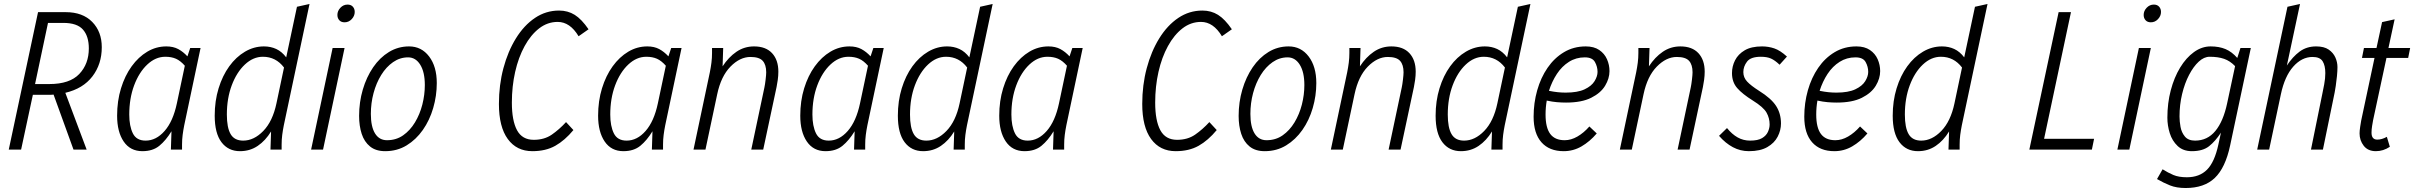

<svg xmlns="http://www.w3.org/2000/svg" viewBox="-20 -751 12121 964"><path d="M24 0 171 -690H310Q395 -690 443 -641Q491 -592 491 -514Q491 -429 444 -367.5Q397 -306 308 -285L415 0H349L249 -276Q242 -275 235.5 -275Q229 -275 221 -275H145L86 0ZM156 -329H228Q330 -329 378 -379.5Q426 -430 426 -508Q426 -569 396.5 -602.5Q367 -636 298 -636H221Z M568 -170Q568 -244 587.5 -307.5Q607 -371 641 -418Q675 -465 719.5 -491.5Q764 -518 815 -518Q850 -518 875 -504.5Q900 -491 921 -468L935 -510H987L905 -122Q900 -97 897 -73.5Q894 -50 894 -25V0H838L841 -92Q813 -46 780 -19Q747 8 695 8Q634 8 601 -40.5Q568 -89 568 -170ZM629 -176Q629 -118 647 -81.5Q665 -45 711 -45Q764 -45 806.5 -93.5Q849 -142 868 -232L908 -421Q886 -446 863.5 -456Q841 -466 810 -466Q761 -466 719.5 -427Q678 -388 653.5 -322.5Q629 -257 629 -176Z M1058 -170Q1058 -244 1077.5 -307.5Q1097 -371 1131 -418Q1165 -465 1210 -491.5Q1255 -518 1305 -518Q1339 -518 1367 -505Q1395 -492 1417 -463L1471 -717L1534 -731L1405 -122Q1400 -97 1397 -73.5Q1394 -50 1394 -25V0H1338L1341 -91Q1313 -45 1274 -18.5Q1235 8 1185 8Q1126 8 1092 -37Q1058 -82 1058 -170ZM1119 -176Q1119 -110 1138 -77.5Q1157 -45 1201 -45Q1255 -45 1302 -93.5Q1349 -142 1368 -232L1406 -412Q1365 -466 1300 -466Q1251 -466 1209.5 -427Q1168 -388 1143.5 -322.5Q1119 -257 1119 -176Z M1674 -676Q1674 -696 1689 -712Q1704 -728 1725 -728Q1742 -728 1751.5 -717.5Q1761 -707 1761 -691Q1761 -671 1746 -655Q1731 -639 1710 -639Q1693 -639 1683.5 -649.5Q1674 -660 1674 -676ZM1542 0 1650 -510H1710L1602 0Z M1783 -169Q1783 -238 1801.5 -301Q1820 -364 1853.5 -413Q1887 -462 1933 -490Q1979 -518 2034 -518Q2096 -518 2134.5 -467.5Q2173 -417 2173 -334Q2173 -270 2155 -208.5Q2137 -147 2103 -98.5Q2069 -50 2021.5 -21Q1974 8 1914 8Q1867 8 1838 -15.5Q1809 -39 1796 -79Q1783 -119 1783 -169ZM1842 -179Q1842 -115 1863 -81Q1884 -47 1923 -47Q1969 -47 2004 -71.5Q2039 -96 2063.5 -136.5Q2088 -177 2100.5 -226Q2113 -275 2113 -324Q2113 -389 2090 -426Q2067 -463 2029 -463Q1988 -463 1953.5 -439Q1919 -415 1894 -374.5Q1869 -334 1855.5 -283.5Q1842 -233 1842 -179Z M2485 -229Q2485 -324 2507.5 -408.5Q2530 -493 2570.5 -558.5Q2611 -624 2666 -661Q2721 -698 2787 -698Q2831 -698 2865.5 -676.5Q2900 -655 2935 -604L2885 -569Q2842 -641 2780 -641Q2729 -641 2687 -608.5Q2645 -576 2614 -519.5Q2583 -463 2566.5 -390Q2550 -317 2550 -236Q2550 -145 2576 -97Q2602 -49 2660 -49Q2713 -49 2750.5 -75Q2788 -101 2822 -138L2859 -98Q2816 -46 2768 -19Q2720 8 2653 8Q2574 8 2529.5 -53Q2485 -114 2485 -229Z M2983 -170Q2983 -244 3002.5 -307.5Q3022 -371 3056 -418Q3090 -465 3134.5 -491.5Q3179 -518 3230 -518Q3265 -518 3290 -504.5Q3315 -491 3336 -468L3350 -510H3402L3320 -122Q3315 -97 3312 -73.5Q3309 -50 3309 -25V0H3253L3256 -92Q3228 -46 3195 -19Q3162 8 3110 8Q3049 8 3016 -40.5Q2983 -89 2983 -170ZM3044 -176Q3044 -118 3062 -81.5Q3080 -45 3126 -45Q3179 -45 3221.5 -93.5Q3264 -142 3283 -232L3323 -421Q3301 -446 3278.5 -456Q3256 -466 3225 -466Q3176 -466 3134.5 -427Q3093 -388 3068.5 -322.5Q3044 -257 3044 -176Z M3462 0 3544 -388Q3549 -413 3552 -436.5Q3555 -460 3555 -485V-510H3611L3608 -418Q3638 -464 3677.5 -491Q3717 -518 3766 -518Q3825 -518 3856.5 -484Q3888 -450 3888 -391Q3888 -371 3885 -349.5Q3882 -328 3879 -314L3812 0H3752L3818 -312Q3821 -326 3824 -351Q3827 -376 3827 -388Q3827 -426 3809.5 -445.5Q3792 -465 3748 -465Q3695 -465 3647.5 -416.5Q3600 -368 3581 -278L3522 0Z M3998 -170Q3998 -244 4017.5 -307.5Q4037 -371 4071 -418Q4105 -465 4149.5 -491.5Q4194 -518 4245 -518Q4280 -518 4305 -504.5Q4330 -491 4351 -468L4365 -510H4417L4335 -122Q4330 -97 4327 -73.5Q4324 -50 4324 -25V0H4268L4271 -92Q4243 -46 4210 -19Q4177 8 4125 8Q4064 8 4031 -40.5Q3998 -89 3998 -170ZM4059 -176Q4059 -118 4077 -81.5Q4095 -45 4141 -45Q4194 -45 4236.5 -93.5Q4279 -142 4298 -232L4338 -421Q4316 -446 4293.5 -456Q4271 -466 4240 -466Q4191 -466 4149.5 -427Q4108 -388 4083.5 -322.5Q4059 -257 4059 -176Z M4488 -170Q4488 -244 4507.5 -307.5Q4527 -371 4561 -418Q4595 -465 4640 -491.5Q4685 -518 4735 -518Q4769 -518 4797 -505Q4825 -492 4847 -463L4901 -717L4964 -731L4835 -122Q4830 -97 4827 -73.5Q4824 -50 4824 -25V0H4768L4771 -91Q4743 -45 4704 -18.5Q4665 8 4615 8Q4556 8 4522 -37Q4488 -82 4488 -170ZM4549 -176Q4549 -110 4568 -77.5Q4587 -45 4631 -45Q4685 -45 4732 -93.5Q4779 -142 4798 -232L4836 -412Q4795 -466 4730 -466Q4681 -466 4639.5 -427Q4598 -388 4573.5 -322.5Q4549 -257 4549 -176Z M4997 -170Q4997 -244 5016.5 -307.5Q5036 -371 5070 -418Q5104 -465 5148.5 -491.5Q5193 -518 5244 -518Q5279 -518 5304 -504.5Q5329 -491 5350 -468L5364 -510H5416L5334 -122Q5329 -97 5326 -73.5Q5323 -50 5323 -25V0H5267L5270 -92Q5242 -46 5209 -19Q5176 8 5124 8Q5063 8 5030 -40.5Q4997 -89 4997 -170ZM5058 -176Q5058 -118 5076 -81.5Q5094 -45 5140 -45Q5193 -45 5235.5 -93.5Q5278 -142 5297 -232L5337 -421Q5315 -446 5292.5 -456Q5270 -466 5239 -466Q5190 -466 5148.5 -427Q5107 -388 5082.5 -322.5Q5058 -257 5058 -176Z M5715 -229Q5715 -324 5737.5 -408.5Q5760 -493 5800.5 -558.5Q5841 -624 5896 -661Q5951 -698 6017 -698Q6061 -698 6095.5 -676.5Q6130 -655 6165 -604L6115 -569Q6072 -641 6010 -641Q5959 -641 5917 -608.5Q5875 -576 5844 -519.5Q5813 -463 5796.5 -390Q5780 -317 5780 -236Q5780 -145 5806 -97Q5832 -49 5890 -49Q5943 -49 5980.5 -75Q6018 -101 6052 -138L6089 -98Q6046 -46 5998 -19Q5950 8 5883 8Q5804 8 5759.5 -53Q5715 -114 5715 -229Z M6199 -169Q6199 -238 6217.5 -301Q6236 -364 6269.5 -413Q6303 -462 6349 -490Q6395 -518 6450 -518Q6512 -518 6550.5 -467.5Q6589 -417 6589 -334Q6589 -270 6571 -208.5Q6553 -147 6519 -98.5Q6485 -50 6437.5 -21Q6390 8 6330 8Q6283 8 6254 -15.5Q6225 -39 6212 -79Q6199 -119 6199 -169ZM6258 -179Q6258 -115 6279 -81Q6300 -47 6339 -47Q6385 -47 6420 -71.5Q6455 -96 6479.5 -136.5Q6504 -177 6516.5 -226Q6529 -275 6529 -324Q6529 -389 6506 -426Q6483 -463 6445 -463Q6404 -463 6369.5 -439Q6335 -415 6310 -374.5Q6285 -334 6271.5 -283.5Q6258 -233 6258 -179Z M6662 0 6744 -388Q6749 -413 6752 -436.5Q6755 -460 6755 -485V-510H6811L6808 -418Q6838 -464 6877.5 -491Q6917 -518 6966 -518Q7025 -518 7056.5 -484Q7088 -450 7088 -391Q7088 -371 7085 -349.5Q7082 -328 7079 -314L7012 0H6952L7018 -312Q7021 -326 7024 -351Q7027 -376 7027 -388Q7027 -426 7009.5 -445.5Q6992 -465 6948 -465Q6895 -465 6847.5 -416.5Q6800 -368 6781 -278L6722 0Z M7188 -170Q7188 -244 7207.5 -307.5Q7227 -371 7261 -418Q7295 -465 7340 -491.5Q7385 -518 7435 -518Q7469 -518 7497 -505Q7525 -492 7547 -463L7601 -717L7664 -731L7535 -122Q7530 -97 7527 -73.5Q7524 -50 7524 -25V0H7468L7471 -91Q7443 -45 7404 -18.5Q7365 8 7315 8Q7256 8 7222 -37Q7188 -82 7188 -170ZM7249 -176Q7249 -110 7268 -77.5Q7287 -45 7331 -45Q7385 -45 7432 -93.5Q7479 -142 7498 -232L7536 -412Q7495 -466 7430 -466Q7381 -466 7339.5 -427Q7298 -388 7273.5 -322.5Q7249 -257 7249 -176Z M7680 -165Q7680 -234 7698 -297.5Q7716 -361 7750 -410.5Q7784 -460 7832.5 -489Q7881 -518 7942 -518Q7983 -518 8009.5 -500Q8036 -482 8048.5 -453.5Q8061 -425 8061 -394Q8061 -357 8039 -320.5Q8017 -284 7969 -260Q7921 -236 7843 -236Q7820 -236 7797 -238Q7774 -240 7746 -246Q7740 -212 7740 -176Q7740 -110 7763.5 -78.5Q7787 -47 7836 -47Q7868 -47 7900 -65.5Q7932 -84 7960 -116L7997 -81Q7962 -40 7920.5 -16Q7879 8 7831 8Q7759 8 7719.5 -36.5Q7680 -81 7680 -165ZM7937 -463Q7893 -463 7857.5 -440.5Q7822 -418 7797 -380Q7772 -342 7757 -295Q7782 -290 7802 -288Q7822 -286 7841 -286Q7901 -286 7936 -302.5Q7971 -319 7986 -343.5Q8001 -368 8001 -390Q8001 -416 7988 -439.5Q7975 -463 7937 -463Z M8113 0 8195 -388Q8200 -413 8203 -436.5Q8206 -460 8206 -485V-510H8262L8259 -418Q8289 -464 8328.5 -491Q8368 -518 8417 -518Q8476 -518 8507.5 -484Q8539 -450 8539 -391Q8539 -371 8536 -349.5Q8533 -328 8530 -314L8463 0H8403L8469 -312Q8472 -326 8475 -351Q8478 -376 8478 -388Q8478 -426 8460.5 -445.5Q8443 -465 8399 -465Q8346 -465 8298.5 -416.5Q8251 -368 8232 -278L8173 0Z M8611 -69 8651 -108Q8676 -77 8704.5 -61Q8733 -45 8767 -45Q8806 -45 8827 -57.5Q8848 -70 8856.5 -89Q8865 -108 8865 -126Q8865 -158 8849.5 -185.5Q8834 -213 8781 -246Q8728 -279 8702 -309Q8676 -339 8676 -384Q8676 -418 8691.5 -448.5Q8707 -479 8740 -498.5Q8773 -518 8827 -518Q8859 -518 8888.5 -508Q8918 -498 8952 -467L8915 -426Q8892 -448 8872 -457Q8852 -466 8821 -466Q8770 -466 8751.5 -441.5Q8733 -417 8733 -389Q8733 -362 8752 -341.5Q8771 -321 8812 -295Q8873 -257 8897.5 -219Q8922 -181 8922 -131Q8922 -97 8905.5 -65Q8889 -33 8853.5 -12.5Q8818 8 8761 8Q8718 8 8680.5 -12Q8643 -32 8611 -69Z M9039 -165Q9039 -234 9057 -297.5Q9075 -361 9109 -410.5Q9143 -460 9191.5 -489Q9240 -518 9301 -518Q9342 -518 9368.5 -500Q9395 -482 9407.5 -453.5Q9420 -425 9420 -394Q9420 -357 9398 -320.5Q9376 -284 9328 -260Q9280 -236 9202 -236Q9179 -236 9156 -238Q9133 -240 9105 -246Q9099 -212 9099 -176Q9099 -110 9122.5 -78.5Q9146 -47 9195 -47Q9227 -47 9259 -65.5Q9291 -84 9319 -116L9356 -81Q9321 -40 9279.5 -16Q9238 8 9190 8Q9118 8 9078.5 -36.5Q9039 -81 9039 -165ZM9296 -463Q9252 -463 9216.5 -440.5Q9181 -418 9156 -380Q9131 -342 9116 -295Q9141 -290 9161 -288Q9181 -286 9200 -286Q9260 -286 9295 -302.5Q9330 -319 9345 -343.5Q9360 -368 9360 -390Q9360 -416 9347 -439.5Q9334 -463 9296 -463Z M9483 -170Q9483 -244 9502.5 -307.5Q9522 -371 9556 -418Q9590 -465 9635 -491.5Q9680 -518 9730 -518Q9764 -518 9792 -505Q9820 -492 9842 -463L9896 -717L9959 -731L9830 -122Q9825 -97 9822 -73.5Q9819 -50 9819 -25V0H9763L9766 -91Q9738 -45 9699 -18.5Q9660 8 9610 8Q9551 8 9517 -37Q9483 -82 9483 -170ZM9544 -176Q9544 -110 9563 -77.5Q9582 -45 9626 -45Q9680 -45 9727 -93.5Q9774 -142 9793 -232L9831 -412Q9790 -466 9725 -466Q9676 -466 9634.5 -427Q9593 -388 9568.5 -322.5Q9544 -257 9544 -176Z M10169 0 10316 -690H10378L10243 -54H10494L10483 0Z M10743 -676Q10743 -696 10758 -712Q10773 -728 10794 -728Q10811 -728 10820.5 -717.5Q10830 -707 10830 -691Q10830 -671 10815 -655Q10800 -639 10779 -639Q10762 -639 10752.5 -649.5Q10743 -660 10743 -676ZM10611 0 10719 -510H10779L10671 0Z M10810 148 10838 99Q10865 116 10892 127.5Q10919 139 10960 139Q11023 139 11061 101Q11099 63 11118 -25L11131 -85Q11103 -42 11071.5 -17Q11040 8 10985 8Q10941 8 10913.5 -18Q10886 -44 10874 -82.5Q10862 -121 10862 -160Q10862 -233 10879 -297.5Q10896 -362 10926 -411.5Q10956 -461 10995.5 -489.5Q11035 -518 11079 -518Q11122 -518 11154 -504.5Q11186 -491 11213 -460L11229 -510H11281L11177 -20Q11153 92 11100 142.5Q11047 193 10954 193Q10908 193 10875.5 180Q10843 167 10810 148ZM10923 -166Q10923 -142 10928 -114Q10933 -86 10950 -65.5Q10967 -45 11001 -45Q11063 -45 11103 -93.5Q11143 -142 11162 -232L11202 -419Q11177 -445 11147 -455.5Q11117 -466 11074 -466Q11046 -466 11019.5 -441.5Q10993 -417 10971 -375Q10949 -333 10936 -279Q10923 -225 10923 -166Z M11313 0 11465 -717 11528 -731 11462 -422Q11491 -466 11526 -492Q11561 -518 11609 -518Q11649 -518 11672 -502Q11695 -486 11705.5 -462.5Q11716 -439 11716 -414Q11716 -395 11713.5 -369Q11711 -343 11707.5 -320Q11704 -297 11702 -287L11643 0H11583L11641 -285Q11644 -299 11649.5 -328Q11655 -357 11655 -384Q11655 -422 11641.5 -443.5Q11628 -465 11591 -465Q11537 -465 11494 -416.5Q11451 -368 11432 -278L11373 0Z M11839 -460 11849 -510H11912L11940 -640L12003 -654L11972 -510H12081L12071 -460H11962L11895 -148Q11893 -137 11890 -119Q11887 -101 11887 -85Q11887 -50 11916 -50Q11939 -50 11964 -64L11979 -14Q11946 8 11909 8Q11869 8 11848 -19Q11827 -46 11827 -81Q11827 -94 11830 -114Q11833 -134 11835 -145L11902 -460Z"/></svg>

Font: Radio Canada Condensed Light
Style: Italic
Weight: 300
Width: 3
Italic angle: -12°
Designer: Charles Daoud, Etienne Aubert Bonn, Alexandre Saumier Demers, Jacques Le Bailly
Foundry: Radio-Canada
Version: Version 2.104; ttfautohint (v1.8.4.7-5d5b);gftools[0.9.28.de